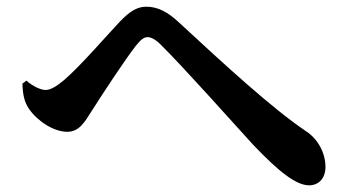

<svg xmlns="http://www.w3.org/2000/svg" viewBox="-20 -628 1040 574"><path d="M904 -74C934 -74 953 -96 953 -129C953 -170 931 -213 893 -237C795 -303 653 -433 516 -560C481 -593 451 -608 417 -608C388 -608 365 -591 339 -564C309 -533 223 -433 172 -389C147 -368 130 -359 116 -359C103 -359 79 -369 59 -387L47 -378C48 -345 53 -322 67 -302C93 -265 141 -234 181 -234C217 -234 233 -263 254 -296C285 -345 354 -450 386 -491C401 -510 411 -517 421 -517C432 -517 446 -510 465 -490C522 -434 678 -260 737 -195C815 -113 866 -74 904 -74Z"/></svg>

Font: Source Han Serif CN
Style: Bold
Weight: 700
Designer: Ryoko NISHIZUKA 西塚涼子 (kana & ideographs); Frank Grießhammer (Latin, Greek & Cyrillic); Wenlong ZHANG 张文龙 (bopomofo); San
Foundry: Adobe
Version: Version 2.003;hotconv 1.1.1;makeotfexe 2.6.0